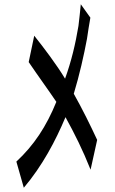

<svg xmlns="http://www.w3.org/2000/svg" viewBox="-20 -822 540 903"><path d="M405 -739 360 -802C357 -774 353 -729 349 -700C335 -616 316 -535 286 -452C247 -517 185 -599 141 -654L115 -530C159 -465 208 -398 245 -343C198 -227 139 -138 57 -62L92 61C179 -42 241 -159 288 -271C331 -193 369 -117 406 -24L437 -164C405 -233 367 -310 327 -381C354 -470 375 -564 389 -639C393 -664 400 -714 405 -739Z"/></svg>

Font: 寒蝉无机体 CompactMedium
Style: Regular
Weight: 500
Width: 3
Designer: ChillTanhei {Warren2060}; 
Source Han Sans {Ryoko NISHIZUKA 西塚涼子 (kana, bopomofo & ideographs); Paul D. Hunt (Latin, Gre
Foundry: ChillType&Adobe
Version: Version 1.000;Glyphs 3.1.1 (3135)